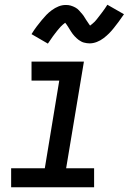

<svg xmlns="http://www.w3.org/2000/svg" viewBox="-20 -790 543 810"><path d="M27 0V-80H169L230 -450H113V-530H334L259 -80H377V0ZM182 -606 113 -646Q124 -664 135 -678.5Q146 -693 156 -705Q166 -717 175.5 -727Q185 -737 198.5 -747Q212 -757 227 -763Q242 -769 257 -769Q263 -769 268 -768.5Q273 -768 278 -766.5Q283 -765 288 -763Q293 -761 297.5 -758.5Q302 -756 306 -753Q310 -750 313 -746.5Q316 -743 320 -738.5Q324 -734 327.5 -730Q331 -726 333.5 -722Q336 -718 338.5 -714Q341 -710 343.5 -706Q346 -702 349 -698Q352 -694 355 -689Q358 -684 360 -682Q363 -684 369.5 -689.5Q376 -695 379.5 -698.5Q383 -702 386.5 -706.5Q390 -711 394 -716Q398 -721 402.5 -727Q407 -733 412 -739.5Q417 -746 422.5 -754Q428 -762 433 -770L503 -730Q491 -712 480 -697.5Q469 -683 459.5 -671Q450 -659 440 -649Q430 -639 417 -629Q404 -619 388.5 -613Q373 -607 358 -607Q352 -607 345.5 -608Q339 -609 333.5 -610.5Q328 -612 322.5 -615Q317 -618 312 -621.5Q307 -625 303 -629Q299 -633 294.5 -637.5Q290 -642 286.5 -647Q283 -652 280 -656.5Q277 -661 274 -666Q271 -671 267.5 -676.5Q264 -682 260.5 -687Q257 -692 255 -694Q252 -692 245.5 -686.5Q239 -681 236 -677.5Q233 -674 229 -669.5Q225 -665 221 -660Q217 -655 212.5 -649Q208 -643 203 -636.5Q198 -630 193 -622Q188 -614 182 -606Z"/></svg>

Font: Iosevka Curly Slab MdObl
Style: Regular
Weight: 500
Italic angle: -9°
Monospace: yes
Designer: Belleve Invis
Foundry: Belleve Invis
Version: Version 11.0.0; ttfautohint (v1.8.3)